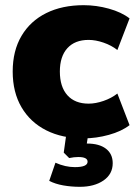

<svg xmlns="http://www.w3.org/2000/svg" viewBox="-20 -523 524 741"><path d="M303 11Q220 11 158.5 -20Q97 -51 63 -109Q29 -167 29 -247Q29 -327 63 -384.5Q97 -442 158.5 -472.5Q220 -503 303 -503Q352 -503 400.5 -489.5Q449 -476 480 -452L433 -330Q410 -348 379.5 -358.5Q349 -369 322 -369Q269 -369 240 -337Q211 -305 211 -247Q211 -188 240 -155.5Q269 -123 322 -123Q349 -123 379.5 -133.5Q410 -144 433 -162L480 -40Q449 -16 400 -2.5Q351 11 303 11ZM288 198Q255 198 224 192.5Q193 187 170 175L194 105Q232 122 269 122Q318 122 318 101Q318 83 282 83Q266 83 247 87L226 66L238 -20H323L315 31H316Q363 31 389 51Q415 71 415 107Q415 149 379.5 173.5Q344 198 288 198Z"/></svg>

Font: Nunito Sans Black
Style: Regular
Weight: 900
Designer: Vernon Adams
Foundry: Vernon Adams
Version: Version 3.006; ttfautohint (v1.8.3)